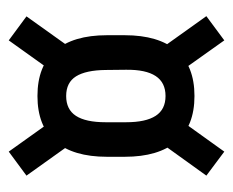

<svg xmlns="http://www.w3.org/2000/svg" viewBox="-66 -522 520 428"><g transform="rotate(-90 194.0 -308.0)"><path d="M194 -134.5Q127 -134.5 92.8 -174.5Q58.5 -214.5 58.5 -290V-329.5Q58.5 -405 92.8 -444.8Q127 -484.5 194 -484.5Q261 -484.5 295.2 -444.8Q329.5 -405 329.5 -329.5V-290Q329.5 -214.5 295.2 -174.5Q261 -134.5 194 -134.5ZM194 -199Q224 -199 238.5 -221Q253 -243 252.5 -287L252 -332.5Q251.5 -376.5 237.8 -398.5Q224 -420.5 194 -420.5Q164 -420.5 149.8 -398.8Q135.5 -377 135.5 -332.5V-287Q135.5 -243 149.8 -221Q164 -199 194 -199ZM297 -213 372 -108 318 -68 248 -166.5ZM143.5 -170.5 70 -68 16.5 -108 92 -213ZM90 -406 16.5 -509 70 -548.5 141 -449ZM244 -445 318 -548.5 371.5 -509 293 -399Z"/></g></svg>

Font: Anek Latin Condensed Medium
Style: Regular
Weight: 500
Width: 3
Designer: Yesha Goshar
Foundry: Ek Type
Version: Version 1.003